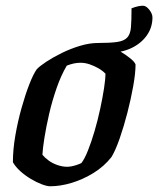

<svg xmlns="http://www.w3.org/2000/svg" viewBox="-20 -650 552 670"><path d="M155 0Q144 0 125.5 -7Q107 -14 87 -26Q67 -38 50.5 -53Q34 -68 25 -84Q25 -128 33.5 -177Q42 -226 55 -272.5Q68 -319 82 -355Q96 -391 108 -408Q118 -419 141.5 -434.5Q165 -450 195.5 -465Q226 -480 259 -490Q292 -500 322 -500Q336 -500 356.5 -492Q377 -484 398 -471.5Q419 -459 434.5 -446.5Q450 -434 453 -425Q453 -395 445 -350Q437 -305 424.5 -256.5Q412 -208 397.5 -166.5Q383 -125 369 -102Q343 -69 306.5 -46.5Q270 -24 230.5 -12Q191 0 155 0ZM214 -68Q221 -68 229 -69.5Q237 -71 246.5 -74Q256 -77 264 -81Q275 -95 287 -125Q299 -155 310 -192.5Q321 -230 329.5 -269.5Q338 -309 343 -341.5Q348 -374 348 -393Q337 -404 323 -412Q309 -420 293 -425.5Q277 -431 261 -431Q249 -431 237.5 -428.5Q226 -426 213 -421Q193 -387 177.5 -342.5Q162 -298 151.5 -252.5Q141 -207 135 -169Q129 -131 128 -110Q136 -100 149.5 -90Q163 -80 180.5 -74Q198 -68 214 -68ZM361 -466Q352 -466 341.5 -468Q331 -470 321 -475L322 -500Q364 -500 388.5 -503.5Q413 -507 424 -519Q435 -531 437 -555Q439 -579 439 -621Q452 -626 461.5 -628Q471 -630 479 -630Q490 -630 501 -616Q512 -602 512 -589Q512 -554 492 -526Q472 -498 438 -482Q404 -466 361 -466Z"/></svg>

Font: Texturina 12pt SemiBold
Style: Italic
Weight: 600
Italic angle: -11°
Version: Version 1.002